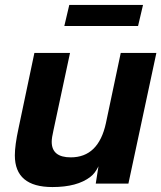

<svg xmlns="http://www.w3.org/2000/svg" viewBox="-20 -742 652 776"><path d="M192 14Q40 14 40 -114Q40 -155 55 -224L119 -528H263L196 -215Q189 -185 189 -169Q189 -106 266 -106Q378 -106 408 -244L468 -528H612L499 0H367L378 -70Q364 -41 345 -27Q292 14 192 14ZM240 -637 260 -722H558L538 -637Z"/></svg>

Font: Nacelle Bold
Style: Italic
Weight: 700
Italic angle: -12°
Designer: Sora Sagano
Foundry: Sora Sagano
Version: Version 1.000;FEAKit 1.0